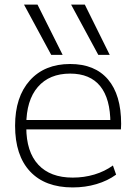

<svg xmlns="http://www.w3.org/2000/svg" viewBox="-20 -810 594 840"><path d="M204 -570 85 -790H144L254 -570ZM410 -570 291 -790H351L460 -570ZM298 10Q177 10 111.5 -60Q46 -130 46 -260Q46 -386 110.5 -458Q175 -530 287 -530Q395 -530 452.5 -462.5Q510 -395 510 -268Q510 -261 509.5 -255Q509 -249 509 -244H73V-285H475L463 -270Q463 -378 418.5 -433Q374 -488 287 -488Q196 -488 145.5 -429.5Q95 -371 95 -263V-253Q95 -146 147.5 -89.5Q200 -33 298 -33Q348 -33 393 -46.5Q438 -60 474 -86L488 -46Q451 -19 402 -4.5Q353 10 298 10Z"/></svg>

Font: M PLUS 2 Light
Style: Regular
Weight: 300
Designer: Coji Morishita
Foundry: UNDERFOREST DESIGN
Version: Version 1.001